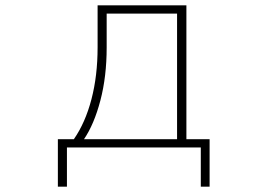

<svg xmlns="http://www.w3.org/2000/svg" viewBox="-20 -553 1040 720"><path d="M197 147V-31H257Q300 -93 323 -181Q346 -269 346 -376V-533H679V-31H766V147H733V0H231V147ZM644 -31V-502H380V-375Q380 -266 356.5 -176.5Q333 -87 295 -31Z"/></svg>

Font: IBM Plex Sans JP ExtraLight
Style: Regular
Weight: 200
Designer: Mike Abbink; Paul van der Laan; Pieter van Rosmalen; Wujin Sim; Yejin Wi; Jinhee Kim; Boomi Park; Yona Kim; Kichan Ma
Foundry: Sandoll Inc.
Version: Version 1.001